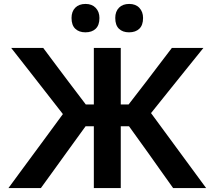

<svg xmlns="http://www.w3.org/2000/svg" viewBox="-20 -957 1092 977"><path d="M23 0Q46.5 -32 78 -75Q109.5 -117.5 142.5 -162.5Q175.5 -207.5 204.5 -246.5L300 -376.5L209.5 -492.5Q167 -547 124.2 -601.8Q81.5 -656.5 37 -713H200Q239.5 -660.5 269.5 -620Q299.5 -579.5 330 -539.5L416.5 -425.5H457.5V-713H594.5V-425.5H634.5L722.5 -539.5Q753.5 -580 784 -620.5Q814.5 -660.5 854.5 -713H1015Q969.5 -656.5 925.5 -602Q881.5 -547 837.5 -492.5L748.5 -381.5L848.5 -245.5Q876.5 -207 909.5 -162.5Q942.5 -117.5 974 -74.8Q1005.5 -32 1029 0H861Q826 -49 795.5 -92Q765 -135 736 -176L636.5 -314.5H594.5V0H457.5V-314.5H415.5L317 -178.5Q286 -135.5 254.8 -92.2Q223.5 -49 188 0ZM636.5 -792.5Q604 -792.5 585.2 -810.8Q566.5 -829 566.5 -865.5Q566.5 -898.5 585.5 -917.8Q604.5 -937 637.5 -937Q670.5 -937 689.2 -917Q708 -897 708 -865.5Q708 -829 689 -810.8Q670 -792.5 636.5 -792.5ZM414.5 -792.5Q382 -792.5 363 -810.8Q344 -829 344 -865.5Q344 -898.5 363 -917.8Q382 -937 415.5 -937Q448 -937 467 -917Q486 -897 486 -865.5Q486 -829 467 -810.8Q448 -792.5 414.5 -792.5Z"/></svg>

Font: Heraclito SemiBold
Style: Regular
Weight: 600
Designer: Kostas Bartsokas (font) & Cristiano Sobral (main changes)
Foundry: Kostas Bartsokas (font) & Cristiano Sobral (main changes)
Version: Version 1.00;July 8, 2020;FontCreator 13.0.0.2655 64-bit